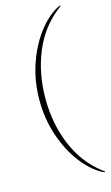

<svg xmlns="http://www.w3.org/2000/svg" viewBox="-128 -770 537 928"><g transform="rotate(-15 141.0 -306.0)"><path d="M60 -306Q60 -398.5 87.2 -480.8Q114.5 -563 160 -624.8Q205.5 -686.5 260.5 -717Q275.5 -725 277.5 -722Q278.5 -721.5 276 -719.8Q273.5 -718 265 -711Q178.5 -644.5 134.2 -538.2Q90 -432 90 -306Q90 -180 134.2 -73.8Q178.5 32.5 265 99Q273.5 105.5 276 107.2Q278.5 109 277.5 110Q275.5 113 260.5 105Q205.5 74 160 12.5Q114.5 -49 87.2 -131.2Q60 -213.5 60 -306Z"/></g></svg>

Font: Fraunces 144pt Thin
Style: Regular
Weight: 100
Version: Version 1.000;[f99f86859]